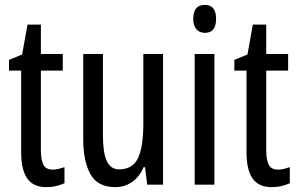

<svg xmlns="http://www.w3.org/2000/svg" viewBox="-20 -759 1225 789"><path d="M197 -62Q209 -62 221 -65Q233 -68 245 -72V-6Q229 1 211 5.5Q193 10 170 10Q117 10 92 -25.5Q67 -61 67 -133V-469H17V-513L71 -535L93 -658H148V-537H238V-469H148V-143Q148 -103 158 -82.5Q168 -62 197 -62Z M650 -537V0H585L576 -72H570Q553 -32 522.5 -11Q492 10 454 10Q381 10 351.5 -43.5Q322 -97 322 -187V-537H403V-202Q403 -131 419 -97Q435 -63 469 -63Q525 -63 547 -109Q569 -155 569 -251V-537Z M822 -739Q868 -739 868 -681Q868 -624 822 -624Q800 -624 787 -639Q774 -654 774 -681Q774 -739 822 -739ZM861 -537V0H780V-537Z M1123 -62Q1135 -62 1147 -65Q1159 -68 1171 -72V-6Q1155 1 1137 5.5Q1119 10 1096 10Q1043 10 1018 -25.5Q993 -61 993 -133V-469H943V-513L997 -535L1019 -658H1074V-537H1164V-469H1074V-143Q1074 -103 1084 -82.5Q1094 -62 1123 -62Z"/></svg>

Font: Noto Sans Thai ExtCond
Style: Regular
Weight: 400
Width: 2
Designer: Monotype Design Team
Foundry: Monotype Imaging Inc.
Version: Version 2.002; ttfautohint (v1.8.4.7-5d5b)